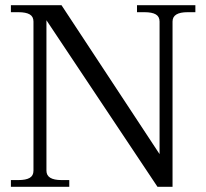

<svg xmlns="http://www.w3.org/2000/svg" viewBox="-20 -720 795 740"><path d="M22 -26H51Q80 -26 94.5 -34.5Q109 -43 109 -62V-637Q109 -656 94.5 -664.5Q80 -673 51 -673H22V-700H217L595 -126V-637Q595 -656 580.5 -664.5Q566 -673 537 -673H508V-700H733V-673H703Q645 -673 645 -637V0H587L159 -642V-62Q159 -26 217 -26H247V0H22Z"/></svg>

Font: TavirajRegular
Style: Regular
Weight: 400
Designer: Katatrad Team
Foundry: CadsonDemak
Version: Version 1.000